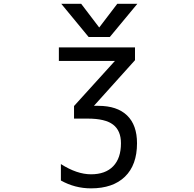

<svg xmlns="http://www.w3.org/2000/svg" viewBox="-20 -778 1040 1027"><path d="M607.4 -757.8H714.8L567.4 -580.1H454.1L307.6 -757.8H414.1L510.7 -630.9ZM294.9 -524.4H702.1V-456.1L482.4 -211.9H505.9Q606.4 -211.9 659.7 -160.6Q712.9 -109.4 712.9 -11.7Q712.9 104.5 648.4 167Q584 229.5 466.8 229.5Q380.9 229.5 305.7 187.5V99.6Q391.6 154.3 466.8 154.3Q543.9 154.3 585.4 111.3Q627 68.4 627 -11.7Q627 -79.1 585 -111.3Q543 -143.6 449.2 -143.6H376V-210.9L594.7 -452.1H294.9Z"/></svg>

Font: GenEi Gothic M Regular
Style: Regular
Weight: 400
Designer: o_tamon (Modified); [Source Han Sans]
Ryoko NISHIZUKA  (kana & ideographs); Paul D. Hunt (Latin, Greek & Cyrillic); Wenl
Version: Version 1.1a;Original Version 1.004